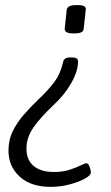

<svg xmlns="http://www.w3.org/2000/svg" viewBox="-20 -545 431 748"><path d="M263 -321Q284 -321 284 -305Q284 -268 258 -222Q232 -176 189 -136Q137 -87 110 -48Q83 -9 83 34Q83 78 111 101.5Q139 125 190 125Q225 125 251 116.5Q277 108 294 99.5Q311 91 317 91Q324 91 329 104.5Q334 118 334 127Q334 138 310.5 151Q287 164 251 173.5Q215 183 178 183Q100 183 56.5 143Q13 103 13 42Q13 0 30 -34.5Q47 -69 73.5 -99Q100 -129 127 -155Q170 -196 192.5 -226.5Q215 -257 225 -300Q227 -311 233 -316Q239 -321 252 -321ZM285 -525Q317 -525 314 -507L306 -433Q305 -415 273 -415H263Q232 -415 232 -433L240 -507Q243 -525 275 -525Z"/></svg>

Font: Asap Condensed Condensed Light
Style: Italic
Weight: 300
Width: 3
Italic angle: -6°
Designer: Pablo Cosgaya
Foundry: Omnibus-Type
Version: Version 3.001; ttfautohint (v1.8.4.7-5d5b)